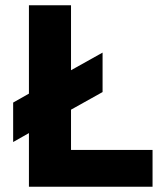

<svg xmlns="http://www.w3.org/2000/svg" viewBox="-20 -710 635 730"><path d="M90 0V-204L30 -170V-320L90 -354V-690H250V-443L370 -510V-360L250 -293V-140H560V0Z"/></svg>

Font: Radio Canada
Style: Regular
Weight: 400
Designer: Charles Daoud, Etienne Aubert Bonn, Alexandre Saumier Demers, Jacques Le Bailly
Foundry: Radio-Canada
Version: Version 2.104;gftools[0.9.28.dev5+ged2979d]